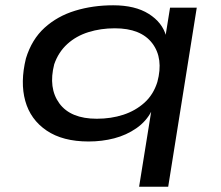

<svg xmlns="http://www.w3.org/2000/svg" viewBox="-20 -526 835 726"><path d="M506 180 552 -106H553Q533 -67 495.5 -41Q458 -15 412 -3Q366 9 315 9Q217 9 156 -32.5Q95 -74 75.5 -144.5Q56 -215 78 -305Q100 -377 148.5 -421Q197 -465 264 -485.5Q331 -506 408 -506Q491 -506 542.5 -473.5Q594 -441 608 -390L606 -391L623 -497H724L616 180ZM346 -77Q400 -77 446 -92Q492 -107 526 -137.5Q560 -168 575 -216Q599 -305 556 -362Q513 -419 414 -419Q361 -419 314.5 -404.5Q268 -390 234.5 -359.5Q201 -329 185 -283Q162 -193 204.5 -135Q247 -77 346 -77Z"/></svg>

Font: Nunito Sans 7pt Expanded Medium
Style: Italic
Weight: 500
Width: 7
Italic angle: -9°
Designer: Vernon Adams
Foundry: Vernon Adams
Version: Version 3.101;gftools[0.9.27]